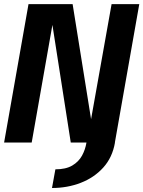

<svg xmlns="http://www.w3.org/2000/svg" viewBox="-41 -695 699 936"><path d="M212.5 221.5 229 130.5Q280 130.5 311.2 112Q342.5 93.5 358.8 63.8Q375 34 380.5 0H304L214.5 -573.5L113.5 0H-21L98 -675H313L403 -114L503 -675H638L519 0H519.5Q507 72.5 462.5 121.8Q418 171 352.8 196.2Q287.5 221.5 212.5 221.5Z"/></svg>

Font: Anybody SemiBold
Style: Italic
Weight: 600
Italic angle: -10°
Designer: Tyler Finck
Foundry: Etcetera Type Company
Version: Version 1.010; ttfautohint (v1.8.3) -l 8 -r 50 -G 200 -x 14 